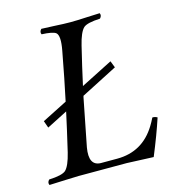

<svg xmlns="http://www.w3.org/2000/svg" viewBox="-100 -733 741 822"><g transform="rotate(-15 270.5 -322.5)"><path d="M407.7 -439 419.4 -409.2 257.8 -326.2Q257.8 -325.2 257.3 -323.2L256.8 -322.3V-321.3L256.3 -319.8Q251.5 -296.4 214.8 -108.9Q201.2 -30.3 254.9 -28.8H327.6Q440.4 -28.8 500.5 -127Q509.8 -142.1 518.6 -160.2Q529.8 -161.1 540.5 -154.8Q517.1 -83.5 480.5 4.9Q480 4.9 362.3 0H149.4Q134.3 0 90.3 2Q42.5 4.4 18.6 4.9Q12.7 -6.8 23.4 -18.1Q80.6 -20.5 97.7 -35.2Q116.2 -52.7 129.9 -108.9Q154.3 -212.9 168.9 -280.8L77.1 -233.9L65.9 -265.1L177.7 -321.8Q197.3 -412.6 220.2 -536.1Q232.4 -600.6 215.3 -614.7Q201.7 -625 152.8 -627Q147 -638.7 157.7 -649.9Q180.2 -649.4 215.3 -647.5Q258.3 -645 285.6 -645Q314 -645 358.9 -647.5Q395.5 -649.4 416.5 -649.9Q422.4 -638.2 411.6 -627Q354.5 -624.5 337.9 -609.9Q319.3 -592.3 305.7 -536.1Q284.2 -447.8 266.6 -367.2Z"/></g></svg>

Font: Linux Libertine Display Slanted O
Style: Slanted
Weight: 400
Designer: Philipp H. Poll
Foundry: Philipp H. Poll
Version: Version 5.0.9